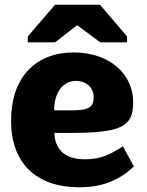

<svg xmlns="http://www.w3.org/2000/svg" viewBox="-20 -786 623 816"><path d="M318 10C406 10 483 -15 549 -79L502 -164C450 -130 408 -109 341 -109C247 -109 213 -159 211 -221H273C499 -221 546 -248 546 -352C546 -472 445 -563 294 -563C125 -563 27 -451 27 -273C27 -92 134 10 318 10ZM210 -317C210 -388 244 -442 303 -442C349 -442 378 -411 378 -375C378 -333 363 -317 285 -317ZM98 -631V-606H214L308 -679L406 -606H520V-631L405 -766H214Z"/></svg>

Font: Frost ExtraBold
Style: Regular
Weight: 800
Designer: Lee Frost
Foundry: Lee Frost for Ice Communication Norge AS
Version: Version 2.011;hotconv 1.0.107;makeotfexe 2.5.65593